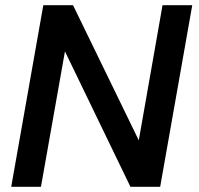

<svg xmlns="http://www.w3.org/2000/svg" viewBox="-20 -716 761 736"><path d="M717 -696 594 0H480L229 -519L137 0H23L146 -696H260L512 -178L603 -696Z"/></svg>

Font: SVN-Poppins Medium
Style: Italic
Weight: 500
Italic angle: -10°
Designer: Ninad Kale (Devanagari), Jonny Pinhorn (Latin)
Foundry: Indian Type Foundry
Version: Version 3.002 2017; ttfautohint (v1.8.3)